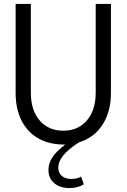

<svg xmlns="http://www.w3.org/2000/svg" viewBox="-20 -720 640 971"><path d="M331 231Q283 231 254 206Q225 181 225 140Q225 106 245 75.5Q265 45 310 11Q231 12 175 -19.5Q119 -51 89 -110Q59 -169 59 -251V-700H136V-251Q136 -163 180.5 -111Q225 -59 300 -59Q375 -59 419.5 -111Q464 -163 464 -251V-700H541V-251Q541 -154 498 -88.5Q455 -23 379 0Q325 35 300 66Q275 97 275 128Q275 155 293 170Q311 185 342 185Q355 185 368 182Q381 179 390 173L404 212Q374 231 331 231Z"/></svg>

Font: Red Hat Mono
Style: Regular
Weight: 400
Designer: Pentagram, MCKL
Foundry: Pentagram, MCKL
Version: Version 1.023